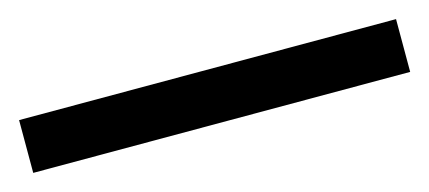

<svg xmlns="http://www.w3.org/2000/svg" viewBox="-25 -16 550 246"><g transform="rotate(-15 250.0 107.0)"><path d="M500 142V72H0V142Z"/></g></svg>

Font: Perun
Style: Regular
Weight: 400
Foundry: Copyright (c) Stefan Peev, Context Ltd, 2016
Version: Version 1.089